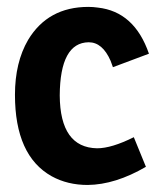

<svg xmlns="http://www.w3.org/2000/svg" viewBox="-20 -522 453 557"><path d="M403.3 -38.1 368.2 -124Q303.7 -91.8 261.7 -91.8Q154.3 -93.8 153.3 -245.1Q154.3 -398.4 237.3 -399.4Q277.3 -399.4 300.8 -345.7Q303.7 -336.9 307.6 -327.1L412.1 -366.2Q370.1 -488.3 263.7 -500Q250 -502 236.3 -502Q119.1 -502 61.5 -406.2Q23.4 -340.8 23.4 -247.1Q23.4 -70.3 129.9 -10.7Q175.8 14.6 234.4 14.6Q314.5 13.7 403.3 -38.1Z"/></svg>

Font: Yaldevi Colombo
Style: Bold
Weight: 700
Designer: Sol Matas, Denzil Rajitha, Kosala Senevirathne and Pathum Egodawatta
Foundry: Mooniak
Version: Version 1.020 ; ttfautohint (v1.6)